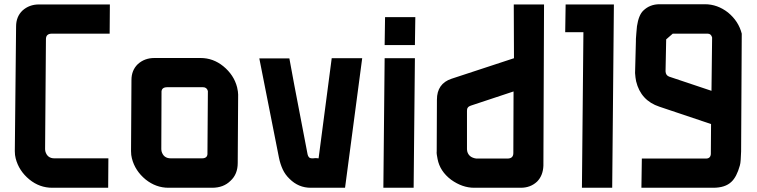

<svg xmlns="http://www.w3.org/2000/svg" viewBox="-20 -887 3574 907"><path d="M492 -139 491 0H227Q167 0 119 -39Q69 -80 54 -139Q50 -154 50 -173L56 -762Q56 -808 86 -837Q118 -866 164 -866H499L498 -728H225Q197 -728 197 -702L193 -182Q193 -177 194 -173Q203 -139 237 -139Z M601 -509Q601 -555 631 -584Q663 -613 709 -613H928Q987 -613 1035 -574Q1085 -533 1100 -475Q1105 -453 1105 -440L1103 -117Q1103 -64 1069 -33Q1036 0 982 0H776Q717 0 668 -39Q618 -80 603 -139Q599 -154 599 -173ZM742 -182Q742 -177 743 -173Q752 -139 787 -139H934Q962 -139 960 -165L962 -453V-457Q957 -475 939 -475H770Q741 -475 743 -449Z M1448 0Q1390 0 1348 -42Q1327 -62 1315.5 -87Q1304 -112 1298 -141L1205 -611H1347Q1349 -599 1370 -486.5Q1391 -374 1433 -158Q1437 -139 1453 -139Q1455 -139 1458.5 -139Q1462 -139 1469 -140Q1470 -140 1473.5 -140Q1477 -140 1485 -139L1547 -612H1691L1610 0Z M1934 0H1791L1797 -612H1940ZM1799 -806H1942L1940 -674H1797Z M2547 -104Q2545 -57 2517 -29Q2486 0 2440 0H2220Q2164 0 2111 -38Q2058 -78 2047 -136Q2045 -147 2043.5 -156Q2042 -165 2043 -173L2044 -416Q2044 -492 2113 -515L2408 -612L2407 -866H2550ZM2186 -182Q2186 -176 2187 -173Q2194 -143 2230 -138H2377Q2405 -138 2405 -164L2406 -455L2204 -388Q2185 -382 2186 -363Z M2652 -866H2880L2872 0H2729L2736 -735H2650Z M3124 -550Q3125 -531 3141 -525L3341 -458L3344 -710Q3339 -728 3323 -728H3158L3127 -701ZM2984 -693Q2983 -694 2986 -730L2989 -763Q2997 -816 3019 -837Q3050 -867 3096 -867H3310Q3369 -867 3419 -828Q3469 -787 3484 -728L3481 -172Q3480 -149 3479 -132Q3478 -115 3475 -105Q3460 -51 3435 -28Q3406 0 3349 0H3010L3012 -138H3315Q3336 -138 3338 -159L3339 -301L3095 -383Q3007 -412 2985 -503Q2983 -511 2982 -521Q2981 -531 2980 -542Z"/></svg>

Font: Covid19
Style: Regular
Weight: 400
Designer: Peter Wiegel
Foundry: (c) CAT - Ing. Peter Wiegel.  for Rudolf Maass + Partner GmbH
Version: Version 001.000